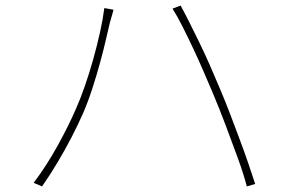

<svg xmlns="http://www.w3.org/2000/svg" viewBox="-20 -695 1040 690"><path d="M253 -304Q269 -340 285 -386Q301 -432 315 -482Q329 -532 339.5 -579.5Q350 -627 355 -666L388 -660Q386 -652 384 -645.5Q382 -639 380 -631.5Q378 -624 375 -614Q370 -594 361.5 -556.5Q353 -519 340.5 -473Q328 -427 312.5 -379Q297 -331 279 -289Q260 -246 237 -201.5Q214 -157 187.5 -112.5Q161 -68 131 -25L101 -38Q149 -102 188.5 -174Q228 -246 253 -304ZM745 -360Q729 -398 711 -439.5Q693 -481 673.5 -522.5Q654 -564 635.5 -600.5Q617 -637 600 -664L629 -675Q643 -650 660.5 -615Q678 -580 697.5 -540Q717 -500 736 -456.5Q755 -413 773 -370Q790 -330 807.5 -284Q825 -238 842 -192.5Q859 -147 873 -106Q887 -65 897 -34L867 -25Q856 -68 835 -126Q814 -184 790.5 -246Q767 -308 745 -360Z"/></svg>

Font: Noto Sans TC
Style: Regular
Weight: 100
Designer: Ryoko NISHIZUKA 西塚涼子 (kana, bopomofo & ideographs); Paul D. Hunt (Latin, Greek & Cyrillic); Sandoll Communications 산돌커뮤니
Foundry: Adobe
Version: Version 2.004;hotconv 1.0.118;makeotfexe 2.5.65603